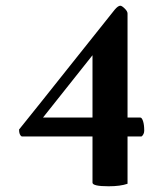

<svg xmlns="http://www.w3.org/2000/svg" viewBox="-20 -649 572 674"><path d="M402.3 -628.9Q407.7 -628.9 417.7 -619.1Q427.7 -609.4 427.7 -601.6V-236.3H472.7Q478 -236.3 482.2 -223.6Q486.3 -210.9 486.3 -190.4Q486.3 -184.1 483.9 -179Q481.4 -173.8 479 -171.9L476.6 -169.9H427.7V-3.9Q402.3 4.9 361.3 4.9Q304.7 4.9 304.7 -7.8V-169.9H56.6Q46.9 -174.8 46.9 -194.3Q110.4 -272.9 223.6 -415.5Q336.9 -558.1 382.8 -615.2Q394.5 -628.9 402.3 -628.9ZM304.7 -455.1 130.9 -236.3H304.7Z"/></svg>

Font: Amiri
Style: Bold Slanted
Weight: 700
Italic angle: 9°
Designer: Khaled Hosny
Version: Version 000.107